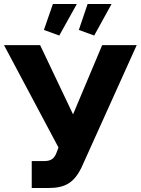

<svg xmlns="http://www.w3.org/2000/svg" viewBox="-27 -936 705 962"><path d="M270 -758 358 -916H238L193 -786ZM445 -758 532 -916H412L368 -786ZM132 6H215C298 6 343 -19 381 -96L658 -710H485L339 -363L174 -710H-7L266 -197L257 -173C246 -142 229 -129 195 -129H132Z"/></svg>

Font: FIGSv2-sans-serif ExtraBold
Style: Regular
Weight: 800
Designer: Matt McInerney, Pablo Impallari, Rodrigo Fuenzalida,Mirko Velimirovic
Foundry: Matt McInerney, Pablo Impallari, Rodrigo Fuenzalida
Version: Version 4.021;hotconv 1.0.109;makeotfexe 2.5.65596